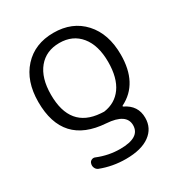

<svg xmlns="http://www.w3.org/2000/svg" viewBox="-177 -672 922 989"><g transform="rotate(-30 284.5 -178.0)"><path d="M530.3 -282.2Q530.3 -111.3 407.2 -49.8Q405.3 -48.8 405.3 -46.9Q405.3 -44.9 407.2 -43.9Q476.6 -10.7 476.6 62.5Q476.6 125 426.8 161.1Q377 197.3 285.2 197.3Q206.1 197.3 135.7 169.9Q124 165 118.7 152.8Q113.3 140.6 117.2 127.9Q120.1 116.2 130.9 111.3Q141.6 106.4 152.3 111.3Q216.8 137.7 285.2 137.7Q403.3 137.7 403.3 64.5Q403.3 -4.9 288.1 -12.7Q40 -29.3 40 -282.2Q40 -406.2 106.9 -479.5Q173.8 -552.7 285.2 -552.7Q396.5 -552.7 463.4 -479.5Q530.3 -406.2 530.3 -282.2ZM305.7 -70.3Q308.6 -70.3 310.5 -70.3Q377.9 -80.1 416 -132.8Q455.1 -187.5 455.1 -282.2Q455.1 -380.9 409.7 -436.5Q364.3 -492.2 285.2 -492.2Q206.1 -492.2 160.6 -437Q115.2 -381.8 115.2 -282.2Q115.2 -84 289.1 -71.3Q292 -71.3 296.9 -70.8Q301.8 -70.3 305.7 -70.3Z"/></g></svg>

Font: Gen Jyuu Gothic P Normal
Style: Regular
Weight: 300
Designer: [Source Han Sans]
Ryoko NISHIZUKA  (kana & ideographs); Paul D. Hunt (Latin, Greek & Cyrillic); Wenlong ZHANG  (bopomofo
Version: Version 1.002.20150607